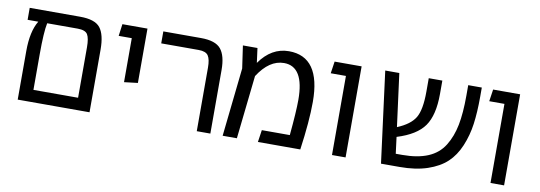

<svg xmlns="http://www.w3.org/2000/svg" viewBox="-49 -873 3289 1169"><g transform="rotate(10 1595.5 -288.5)"><path d="M373 -563Q465 -563 497.5 -521.5Q530 -480 530 -387V0H86V-300Q86 -422 127 -489H61V-563ZM170 -75H446V-387Q446 -443 432 -466Q418 -489 370 -489H182Q170 -433 170 -295Z M705 -217V-489H624L634 -563H789V-227Z M1193 0V-393Q1193 -444 1178 -466.5Q1163 -489 1119 -489H887V-563H1120Q1210 -563 1243.5 -522Q1277 -481 1277 -393V0Z M1662 -577Q1858 -577 1858 -298Q1858 -178 1833 0H1571L1582 -75H1755Q1769 -222 1769 -295Q1769 -501 1645 -501Q1554 -501 1484 -392L1441 0H1353L1399 -424L1379 -563H1469L1481 -473Q1554 -577 1662 -577Z M2029 0V-489H1935L1946 -563H2113V0Z M2772 -563H2856V-506Q2856 -410 2846 -337Q2836 -264 2808.5 -198.5Q2781 -133 2736 -91Q2691 -49 2618.5 -24.5Q2546 0 2447 0H2332L2259 -563H2346L2389 -236Q2469 -269 2498.5 -318Q2528 -367 2528 -480V-563H2612V-480Q2612 -349 2564.5 -281.5Q2517 -214 2397 -177L2410 -75H2450Q2545 -75 2609 -102Q2673 -129 2708 -185.5Q2743 -242 2757.5 -316Q2772 -390 2772 -498Z M3009 0V-489H2915L2926 -563H3093V0Z"/></g></svg>

Font: FiraGO Book
Style: Regular
Weight: 350
Designer: bBox Type
Foundry: bBox Type GmbH
Version: Version 1.001;PS 001.001;hotconv 1.0.88;makeotf.lib2.5.64775